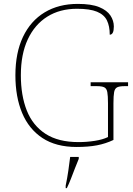

<svg xmlns="http://www.w3.org/2000/svg" viewBox="-20 -744 684 985"><path d="M373 10Q267 10 197.5 -36Q128 -82 93.5 -164.5Q59 -247 59 -358Q59 -473 98 -555Q137 -637 209 -680.5Q281 -724 379 -724Q449 -724 489 -707.5Q529 -691 546.5 -664.5Q564 -638 564 -608Q564 -566 543 -566Q543 -610 528.5 -639.5Q514 -669 477.5 -684Q441 -699 375 -699Q287 -699 222.5 -658.5Q158 -618 122.5 -542Q87 -466 87 -358Q87 -254 117.5 -177Q148 -100 213.5 -57.5Q279 -15 383 -15Q425 -15 466.5 -21.5Q508 -28 534 -41V-214Q534 -253 530.5 -271.5Q527 -290 515 -296Q503 -302 478 -302H445V-322H637V-302H618Q593 -302 581 -296Q569 -290 565.5 -271.5Q562 -253 562 -214V-26Q522 -7 477.5 1.5Q433 10 373 10ZM317 208Q325 170 330.5 132Q336 94 340 61H384V71Q375 92 364.5 119.5Q354 147 343.5 174Q333 201 323 221H317Z"/></svg>

Font: Noto Serif Tamil Thin
Style: Regular
Weight: 100
Designer: Indian Type Foundry, Tom Grace, and the Monotype Design Team
Foundry: Monotype Imaging Inc.
Version: Version 2.004; ttfautohint (v1.8.4.7-5d5b)